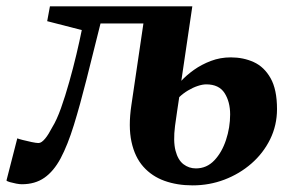

<svg xmlns="http://www.w3.org/2000/svg" viewBox="-53 -562 910 594"><path d="M427.5 -489.5H258Q234.5 -395 214.5 -315.8Q194.5 -236.5 175.5 -175Q156.5 -113.5 134.5 -72Q113 -32 84.2 -12Q55.5 8 14.5 8Q7.5 8 -3 6Q-13.5 4 -22.2 1.5Q-31 -1 -33 -3.5L0.5 -134Q3.5 -132.5 17 -129Q30.5 -125.5 45 -122.5Q59.5 -119.5 66 -119.5Q71 -119.5 76 -123Q81 -126.5 86.5 -133Q92 -139.5 97.5 -148.5Q103 -157.5 108.5 -168Q122.5 -190.5 135.8 -227.8Q149 -265 161.2 -308.5Q173.5 -352 183.5 -394.2Q193.5 -436.5 200 -469L93 -496.5L101.5 -542.5H542ZM543 11.5Q495 11.5 456 -2.5Q417 -16.5 390.5 -46.2Q364 -76 353.8 -123.2Q343.5 -170.5 353.5 -237L391 -491.5L438 -520.5L542 -542.5L508 -312Q523.5 -329 547 -345.8Q570.5 -362.5 599.5 -373.5Q628.5 -384.5 661 -384.5Q700 -384.5 732.2 -369.8Q764.5 -355 784.2 -320Q804 -285 804 -224.5Q804 -174.5 782.8 -131.2Q761.5 -88 724.8 -56Q688 -24 641.2 -6.2Q594.5 11.5 543 11.5ZM553 -41Q586.5 -41 610 -65.8Q633.5 -90.5 646.2 -129Q659 -167.5 659 -208Q659 -247 641.8 -274Q624.5 -301 585 -301Q573.5 -301 558.5 -296Q543.5 -291 528.5 -282Q513.5 -273 501.5 -261.5Q498 -240.5 495 -218.2Q492 -196 488.5 -172.5Q482.5 -125 490 -96Q497.5 -67 514.5 -54Q531.5 -41 553 -41Z"/></svg>

Font: Merriweather 48pt ExtraBold
Style: Italic
Weight: 800
Italic angle: -7.8°
Version: Version 2.101